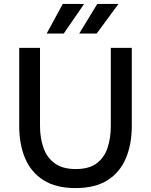

<svg xmlns="http://www.w3.org/2000/svg" viewBox="-20 -951 770 979"><path d="M365 8Q265 8 201.5 -32.5Q138 -73 108 -144Q78 -215 78 -309V-707H184V-308Q184 -249 201 -199Q218 -149 258 -119Q298 -89 366 -89Q435 -89 474 -119Q513 -149 529 -199Q545 -249 545 -308V-707H652V-309Q652 -216 622 -144.5Q592 -73 529 -32.5Q466 8 365 8ZM384 -780 476 -931H584L473 -780ZM218 -780 300 -931H409L305 -780Z"/></svg>

Font: Onest Medium
Style: Regular
Weight: 500
Designer: Dmitri Voloshin, Andrey Kudryavtsev
Foundry: Dmitri Voloshin, Andrey Kudryavtsev
Version: Version 1.000;gftools[0.9.33]